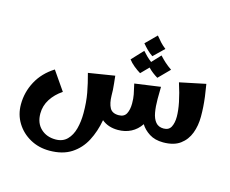

<svg xmlns="http://www.w3.org/2000/svg" viewBox="-119 -815 1479 1236"><g transform="rotate(15 620.0 -196.5)"><path d="M303 252Q232 252 174.5 220Q117 188 83.5 133.5Q50 79 50 11Q50 -70 88.5 -142Q127 -214 203 -262L290 -136Q242 -104 214 -60Q186 -16 186 36Q186 99 224.5 135.5Q263 172 323 172Q371 172 400 142.5Q429 113 441.5 65.5Q454 18 454 -38Q454 -111 443 -171Q432 -231 414 -296L589 -324Q593 -294 594.5 -272.5Q596 -251 598 -232Q598 -222 598.5 -212.5Q599 -203 599 -194Q600 -143 616 -113.5Q632 -84 675 -84Q712 -84 726 -111Q740 -138 740 -179Q740 -212 735 -238.5Q730 -265 720 -307L892 -331Q892 -315 891.5 -294.5Q891 -274 891 -250Q891 -200 898 -160.5Q905 -121 924 -98.5Q943 -76 977 -76Q1012 -76 1026 -103Q1040 -130 1040 -171Q1040 -253 996 -389L1169 -425Q1177 -378 1181.5 -342.5Q1186 -307 1188 -276Q1190 -245 1190 -212Q1190 -152 1171 -101.5Q1152 -51 1110 -20Q1068 11 997 11Q942 11 904.5 -13Q867 -37 847 -70Q821 -31 782 -11Q743 9 695 9Q630 9 587 -27Q573 51 540 114Q507 177 449 214.5Q391 252 303 252ZM787 -507Q766 -521 749 -538Q732 -555 716 -574L787 -645Q804 -624 819 -607.5Q834 -591 856 -574ZM739 -381Q716 -395 694 -413Q672 -431 657 -451L728 -527Q742 -511 757 -496.5Q772 -482 789 -469L843 -527Q862 -506 881.5 -488.5Q901 -471 926 -454L854 -381Q837 -391 820 -404Q803 -417 789 -432Z"/></g></svg>

Font: Marhey SemiBold
Style: Regular
Weight: 600
Designer: Nur Syamsi & Bustanul Arifin
Foundry: Namelatype
Version: Version 1.000; ttfautohint (v1.8.4.7-5d5b)